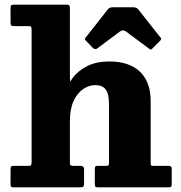

<svg xmlns="http://www.w3.org/2000/svg" viewBox="-20 -800 771 820"><path d="M102 -688.5H40.5Q30.5 -688.5 27.8 -691.5Q25 -694.5 25 -704V-763.5Q25 -773 27.2 -776.5Q29.5 -780 39 -780H267.5Q278.5 -780 278.5 -767.5V-469Q278.5 -448.5 281 -453.2Q283.5 -458 290 -467Q313 -497.5 352 -517.5Q391 -537.5 446.5 -537.5Q532.5 -537.5 578 -493.5Q623.5 -449.5 623.5 -369V-105Q623.5 -95.5 625.2 -93.5Q627 -91.5 637 -91.5H700.5Q713.5 -91.5 713.5 -80V-13.5Q713.5 -5 710.5 -2.5Q707.5 0 699.5 0H398Q389 0 387 -3.5Q385 -7 385 -16.5V-78Q385 -85 386.8 -88.2Q388.5 -91.5 395.5 -91.5H431Q440 -91.5 442.8 -93.8Q445.5 -96 445.5 -104.5V-354.5Q445.5 -399 431.5 -417.8Q417.5 -436.5 387 -436.5Q360 -436.5 335 -419.5Q310 -402.5 294.2 -368.5Q278.5 -334.5 278.5 -283V-106Q278.5 -96.5 282 -94Q285.5 -91.5 295.5 -91.5H324.5Q339 -91.5 339 -77.5V-16Q339 -6 335.5 -3Q332 0 322.5 0H35Q25 0 25 -12V-76Q25 -85 27 -88.2Q29 -91.5 38 -91.5H100.5Q110 -91.5 112.5 -94.8Q115 -98 115 -107.5V-672.5Q115 -681.5 113 -685Q111 -688.5 102 -688.5ZM376.5 -595.5 348.5 -624.5Q342.5 -630 342.5 -632.5Q342.5 -635 347 -641L441 -760.5Q445.5 -766.5 451.2 -767.8Q457 -769 467.5 -769H547Q563 -769 570 -760.5L666 -639Q671.5 -633.5 663 -625L631.5 -593.5Q626 -588 624 -588.2Q622 -588.5 615.5 -593L518 -665.5Q505 -675 493 -666L394.5 -592.5Q386 -586.5 376.5 -595.5Z"/></svg>

Font: Besley* Heavy
Style: Regular
Weight: 800
Designer: Owen Earl
Foundry: indestructible type*
Version: Version 3.000; ttfautohint (v1.8.3)